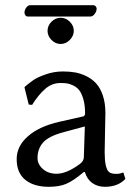

<svg xmlns="http://www.w3.org/2000/svg" viewBox="-20 -717 521 747"><path d="M332 -652.8H87.9Q82 -652.8 78.6 -657.5Q75.2 -662.1 75.2 -668Q75.2 -677.7 82 -687.3Q88.9 -696.8 97.2 -696.8H341.8Q348.6 -696.8 352.3 -692.4Q356 -688 356 -683.1Q356 -673.3 348.6 -663.1Q341.3 -652.8 332 -652.8ZM310.1 -225.1 225.1 -202.1Q169.4 -187 147.7 -162.6Q126 -138.2 126 -102.1Q126 -77.6 147 -59.3Q168 -41 200.2 -41Q240.2 -41 292 -80.1Q306.2 -90.8 306.2 -106ZM310.1 -47.9H306.2Q265.6 -13.7 238.3 -2Q210.9 9.8 169.9 9.8Q111.8 9.8 78.4 -17.3Q44.9 -44.4 44.9 -98.1Q44.9 -148.9 89.4 -187.5Q133.3 -225.6 210.9 -243.2L304.2 -264.2Q311 -266.6 311 -275.9Q311 -308.1 304.2 -331.3Q297.4 -354.5 288.1 -366.2Q278.8 -377.9 264.2 -384.8Q249.5 -391.6 239.3 -392.8Q229 -394 214.8 -394Q182.1 -394 155.8 -371.1Q129.4 -348.1 105 -309.1L91.8 -310.1L75.2 -377L78.1 -380.9Q96.2 -396 111.1 -406.2Q126 -416.5 158 -427.7Q189.9 -439 225.1 -439Q250 -439 271.7 -435.3Q293.5 -431.6 315.9 -420.7Q338.4 -409.7 354.2 -392.3Q370.1 -375 380.1 -345.5Q390.1 -315.9 390.1 -276.9Q390.1 -273.4 388.7 -208Q387.2 -142.6 387.2 -126Q387.2 -63 403.8 -47.9Q412.6 -40.5 433.1 -40.5Q445.3 -40.5 460 -45.9L467.8 -21Q439 9.8 388.2 9.8Q359.9 9.8 339.1 -4.9Q318.4 -19.5 310.1 -47.9ZM180.4 -561.5Q165 -577.1 165 -597.2Q165 -617.2 180.4 -632.6Q195.8 -647.9 215.8 -647.9Q235.8 -647.9 251.5 -632.6Q267.1 -617.2 267.1 -597.2Q267.1 -577.1 251.5 -561.5Q235.8 -545.9 215.8 -545.9Q195.8 -545.9 180.4 -561.5Z"/></svg>

Font: Linux Biolinum G
Style: Regular
Weight: 400
Designer: Philipp H. Poll
Foundry: Philipp H. Poll
Version: Version 1.1.0 ; ttfautohint (v1.6)